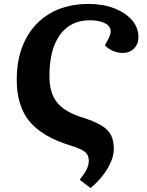

<svg xmlns="http://www.w3.org/2000/svg" viewBox="-20 -735 747 975"><path d="M440 220 385 178Q410 146 420.5 124Q431 102 431 81Q431 52 411 36Q391 20 335 3Q193 -41 129 -119.5Q65 -198 65 -330Q65 -448 109.5 -534.5Q154 -621 236 -668Q318 -715 430 -715Q503 -715 560 -693Q617 -671 650 -633Q683 -595 683 -546Q683 -511 660.5 -488.5Q638 -466 603 -466Q579 -466 554 -476.5Q529 -487 513 -505L532 -541Q542 -561 542 -576Q542 -602 513 -617Q484 -632 436 -632Q338 -632 284.5 -558Q231 -484 231 -349Q231 -261 271.5 -212.5Q312 -164 406 -136Q464 -117 497 -96.5Q530 -76 544 -48Q558 -20 558 21Q558 67 526 121Q494 175 440 220Z"/></svg>

Font: Literata 7pt
Style: Bold Italic
Weight: 700
Italic angle: -2°
Designer: Latin by Veronika Burian and Jose Scaglione. Greek by Irene Vlachou. Cyrillic by Vera Evstafieva
Foundry: TypeTogether
Version: Version 3.002